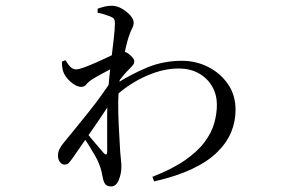

<svg xmlns="http://www.w3.org/2000/svg" viewBox="-20 -602 1040 685"><path d="M388.6 -256 389.4 -300.1Q447.1 -337.2 505.1 -361.2Q563.2 -385.1 628.8 -385.1Q679.6 -385.1 723 -363Q766.4 -340.9 793.4 -301.8Q820.4 -262.6 820.4 -209.7Q820.4 -168.3 804.6 -130.3Q788.8 -92.3 754.7 -58.8Q720.7 -25.4 664.9 0.9Q609.2 27.3 529.8 45.2L523.6 28.9Q595.5 0.8 640.4 -30.6Q685.3 -61.9 710.1 -95.4Q735 -128.9 744.4 -162.7Q753.8 -196.5 753.8 -227.8Q753.8 -263.8 737.3 -293Q720.8 -322.1 690.1 -339.9Q659.3 -357.6 616.8 -357.6Q575.7 -357.6 533.9 -343.5Q492.2 -329.4 454.7 -306.4Q417.3 -283.3 388.6 -256ZM383.4 -323.3 382.5 -249.1Q362.7 -217.5 337.9 -181Q313 -144.5 287.7 -108Q262.5 -71.6 240.7 -40.3Q232.4 -28.6 226.4 -21.7Q220.3 -14.8 209.8 -14.8Q200.9 -14.8 193.9 -23.9Q186.9 -32.9 186.9 -47.3Q186.9 -58.8 191.9 -69.4Q197 -80 206.2 -91.4Q254.2 -149.6 298.9 -205.5Q343.6 -261.4 383.4 -323.3ZM307.2 -317.7Q295.6 -310.3 288.3 -301.2Q281 -292.1 270.2 -292.1Q252.2 -292.1 231.4 -310.5Q210.6 -329 204.8 -349.1Q202.6 -357.6 201.7 -365.8Q200.8 -374 201 -382.1L213.5 -387.5Q223 -371.1 231.8 -362.8Q240.6 -354.4 251.6 -354.4Q260.9 -354.4 281.2 -361.9Q301.4 -369.4 326.1 -380.4Q350.7 -391.4 371.6 -401.3Q392.5 -411.2 401.4 -416.1Q409.2 -419.5 414.6 -420.1Q419.9 -420.7 427.6 -416.4Q438.4 -411.8 448.8 -401.2Q459.2 -390.6 459.2 -383.6Q459.2 -376.2 454.1 -369.8Q449 -363.3 440.6 -355.1Q432.9 -347.7 423.5 -336.7Q414.1 -325.7 405.3 -314.2Q396.5 -302.7 389.4 -291.4L392.2 -337.1Q395.2 -342.3 398.2 -351.5Q401.2 -360.7 403.8 -369.4Q388.1 -362.1 370.4 -353.1Q352.7 -344.1 336.2 -334.9Q319.7 -325.8 307.2 -317.7ZM269.3 -123.1 280.6 -138.8Q290.9 -125.8 304.8 -108.9Q318.7 -92 331.4 -77.6Q344.2 -63.2 349.8 -56.1Q362.5 -43.2 362.5 -62.1Q362.8 -84.3 362.3 -119.3Q361.8 -154.3 362.3 -195.7Q362.9 -237.1 365.6 -276.2Q369.4 -326.9 375.3 -374.9Q381.2 -422.8 385.5 -460.6Q389.9 -498.5 389.9 -517.4Q389.9 -531 385.9 -535.5Q381.9 -540 371.7 -543.9Q364.5 -546.5 353.4 -550.2Q342.2 -554 328.2 -556.6V-570.8Q340.3 -575.2 352.5 -578.4Q364.8 -581.5 379.1 -581.5Q396.8 -581.5 414.5 -571.3Q432.2 -561.2 444.6 -547.4Q456.9 -533.6 456.9 -521.4Q456.9 -510.6 451.1 -500.1Q445.3 -489.7 438.5 -468.4Q434.7 -456.9 429.7 -436.1Q424.6 -415.3 419.3 -389.2Q414 -363.1 409.6 -335.2Q405.2 -307.3 403.4 -281.9Q400.8 -241.6 402 -199.2Q403.2 -156.8 405.5 -120.4Q407.8 -84 408.8 -61.3Q410 -44 411.5 -31.5Q413.1 -19.1 413.1 -6.4Q413.1 17.5 403.6 40.3Q394.2 63.1 376.6 63.1Q362.9 63.1 356.6 56.2Q350.4 49.3 347.4 35.1Q344.6 20.2 341.7 8Q338.8 -4.1 333.1 -17.8Q328.9 -29.8 318.1 -48.4Q307.3 -67 294.5 -87.6Q281.6 -108.1 269.3 -123.1Z"/></svg>

Font: Noto Serif HK
Style: Regular
Weight: 200
Designer: Ryoko NISHIZUKA 西塚涼子 (kana & ideographs); Frank Grießhammer (Latin, Greek & Cyrillic); Wenlong ZHANG 张文龙 (bopomofo); San
Foundry: Adobe
Version: Version 2.001;hotconv 1.1.0;makeotfexe 2.6.0